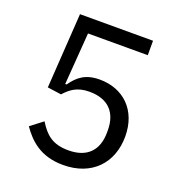

<svg xmlns="http://www.w3.org/2000/svg" viewBox="-129 -805 858 924"><g transform="rotate(20 300.0 -343.0)"><path d="M498 -698H124L99 -314L170 -304C199 -336 231 -363 295 -363C391 -363 441 -310 441 -218V-208C441 -116 391 -63 295 -63C211 -63 175 -99 140 -155L77 -107C119 -47 178 12 295 12C442 12 530 -83 530 -219C530 -354 442 -435 322 -435C249 -435 212 -405 179 -358H172L192 -624H498Z"/></g></svg>

Font: IBMKR
Style: Regular
Weight: 400
Designer: Mike Abbink; Paul van der Laan; Pieter van Rosmalen; Wujin Sim; Chorong Kim; Dohee Lee;
Foundry: Sandoll Inc.
Version: Version 1.002